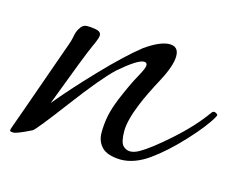

<svg xmlns="http://www.w3.org/2000/svg" viewBox="-62 -366 596 473"><g transform="rotate(15 235.5 -129.0)"><path d="M319 -284Q342 -284 342 -259.5Q342 -235 319 -192Q296 -149 285 -122Q266 -76 266 -48.5Q266 -21 274 -12Q289 4 315 -10.5Q341 -25 387.5 -66.5Q434 -108 462 -148Q466 -153 471.5 -150.5Q477 -148 477 -145.5Q477 -143 475 -140Q460 -113 421 -71Q382 -29 346 -3.5Q310 22 275 22Q241 21 227 6.5Q213 -8 213 -30Q213 -52 217 -72.5Q221 -93 232 -120Q250 -163 263.5 -187Q277 -211 277 -218.5Q277 -226 269 -226Q253 -226 208 -187Q177 -158 116.5 -77.5Q56 3 48 8Q12 26 3 26Q-6 26 -6 23Q-6 20 -4 14.5Q-2 9 15.5 -40Q33 -89 53.5 -147.5Q74 -206 78.5 -218Q83 -230 84.5 -238.5Q86 -247 88 -253Q90 -259 95.5 -266.5Q101 -274 110 -274.5Q119 -275 133 -272.5Q147 -270 147 -260Q147 -253 136 -229.5Q125 -206 73 -68Q109 -112 164 -169.5Q219 -227 257 -257Q295 -284 319 -284Z"/></g></svg>

Font: Allura
Style: Regular
Weight: 400
Designer: Robert E. Leuschke
Foundry: Robert E. Leuschke
Version: Version 1.004